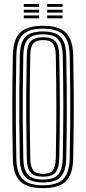

<svg xmlns="http://www.w3.org/2000/svg" viewBox="-20 -937 432 964"><path d="M196.2 7.5Q115.5 7.5 80.9 -27Q46.2 -61.5 44.5 -139.8Q43 -215.2 42.4 -279.6Q41.8 -344 41.8 -404.2Q41.8 -464.5 42.5 -526.9Q43.2 -589.2 44.5 -660.2Q46.2 -738.8 81 -773.1Q115.8 -807.5 196.2 -807.5Q275.8 -807.5 310.6 -773.1Q345.5 -738.8 347.5 -660.2Q349.5 -567 350.1 -482.9Q350.8 -398.8 350 -315.2Q349.2 -231.8 347.5 -139.8Q345.5 -61.8 310.9 -27.1Q276.2 7.5 196.2 7.5ZM196.2 -6.8Q267.2 -6.8 297.8 -38.1Q328.2 -69.5 330 -140.2Q331.8 -231.5 332.5 -313.8Q333.2 -396 332.6 -479.9Q332 -563.8 330 -659.8Q328.2 -731.2 297.4 -762.2Q266.5 -793.2 196.2 -793.2Q123.5 -793.2 93.5 -761.6Q63.5 -730 62 -659.8Q60 -559.5 59.5 -476.9Q59 -394.2 59.6 -314Q60.2 -233.8 62 -140.2Q63.5 -70 93.5 -38.4Q123.5 -6.8 196.2 -6.8ZM196.2 -21Q133.5 -21 107.1 -48.8Q80.8 -76.5 79.5 -140.5Q77.5 -241 77 -323.5Q76.5 -406 77.1 -486.1Q77.8 -566.2 79.5 -659.5Q80.8 -723.8 107.2 -751.4Q133.8 -779 196.2 -779Q258.5 -779 284.8 -750.9Q311 -722.8 312.5 -659.2Q314 -582 314.8 -517.2Q315.5 -452.5 315.5 -392.8Q315.5 -333 314.8 -271.9Q314 -210.8 312.5 -141Q311 -78.2 285.1 -49.6Q259.2 -21 196.2 -21ZM196.2 -35.5Q250.2 -35.5 272 -60.5Q293.8 -85.5 295 -141.5Q296.5 -218 297.2 -281.6Q298 -345.2 298 -404.1Q298 -463 297.2 -524.5Q296.5 -586 295 -658.5Q293.8 -713.5 272.5 -739Q251.2 -764.5 196.2 -764.5Q142.2 -764.5 120.1 -740Q98 -715.5 97 -659.2Q95 -563.2 94.4 -481.8Q93.8 -400.2 94.4 -318.6Q95 -237 97 -141Q98 -83.5 120.6 -59.5Q143.2 -35.5 196.2 -35.5ZM196.2 -49.8Q151.8 -49.8 133.6 -70.9Q115.5 -92 114.5 -141.2Q112.5 -241.8 111.9 -324.1Q111.2 -406.5 112 -486.2Q112.8 -566 114.5 -658.8Q115.5 -708 133.5 -729.1Q151.5 -750.2 196.2 -750.2Q241.8 -750.2 259.1 -728.1Q276.5 -706 277.5 -658Q279 -579.2 279.8 -515.5Q280.5 -451.8 280.5 -393.8Q280.5 -335.8 279.8 -275.1Q279 -214.5 277.5 -142Q276.5 -93.8 259 -71.8Q241.5 -49.8 196.2 -49.8ZM196.2 -64.2Q232.8 -64.2 246 -83Q259.2 -101.8 260.2 -142.5Q261.5 -218.8 262.2 -280.9Q263 -343 263 -400.8Q263 -458.5 262.2 -520.2Q261.5 -582 260.2 -657.5Q259.2 -699.2 245.8 -717.5Q232.2 -735.8 196.2 -735.8Q161.2 -735.8 147 -718.5Q132.8 -701.2 132 -658.5Q130 -562.2 129.4 -481Q128.8 -399.8 129.4 -318.5Q130 -237.2 132 -141.8Q132.8 -100 146.6 -82.1Q160.5 -64.2 196.2 -64.2ZM217 -902.5V-916.8H293.8V-902.5ZM99.5 -902.5V-916.8H176.5V-902.5ZM99.5 -873.8V-888H176.5V-873.8ZM217 -873.8V-888H293.8V-873.8ZM99.5 -845V-859.2H176.5V-845ZM217 -845V-859.2H293.8V-845Z"/></svg>

Font: Big Shoulders Inline Display SemiBold
Style: Regular
Weight: 600
Designer: Patric King
Foundry: XO Type Co
Version: Version 1.000